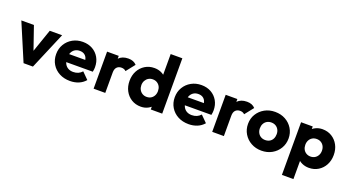

<svg xmlns="http://www.w3.org/2000/svg" viewBox="-58 -1444 4328 2367"><g transform="rotate(20 2106.0 -260.5)"><path d="M207 0 1 -486H166L306 -81H234L374 -486H536L330 0Z M818 11Q739 11 677.5 -21.5Q616 -54 581 -112Q546 -170 546 -243Q546 -316 580.5 -373.5Q615 -431 674 -464Q733 -497 807 -497Q879 -497 934 -466Q989 -435 1020.5 -380Q1052 -325 1052 -254Q1052 -241 1050.5 -226.5Q1049 -212 1045 -193L626 -192V-297L980 -298L914 -254Q913 -296 901 -323.5Q889 -351 865.5 -365.5Q842 -380 808 -380Q772 -380 745.5 -363.5Q719 -347 704.5 -317Q690 -287 690 -244Q690 -201 705.5 -170.5Q721 -140 749.5 -123.5Q778 -107 817 -107Q853 -107 882 -119.5Q911 -132 933 -157L1017 -73Q981 -31 930 -10Q879 11 818 11Z M1126 0V-486H1279V0ZM1279 -267 1215 -317Q1234 -402 1279 -449Q1324 -496 1404 -496Q1439 -496 1465.5 -485.5Q1492 -475 1512 -453L1421 -338Q1411 -349 1396 -355Q1381 -361 1362 -361Q1324 -361 1301.5 -337.5Q1279 -314 1279 -267Z M1746 10Q1677 10 1623.5 -23Q1570 -56 1539.5 -113Q1509 -170 1509 -243Q1509 -316 1539.5 -373Q1570 -430 1623.5 -463Q1677 -496 1746 -496Q1796 -496 1836.5 -477Q1877 -458 1903.5 -424.5Q1930 -391 1933 -348V-143Q1930 -100 1904 -65.5Q1878 -31 1837 -10.5Q1796 10 1746 10ZM1773 -128Q1806 -128 1830 -142.5Q1854 -157 1868 -183Q1882 -209 1882 -243Q1882 -277 1868.5 -302.5Q1855 -328 1830.5 -343Q1806 -358 1774 -358Q1742 -358 1717.5 -343Q1693 -328 1678.5 -302Q1664 -276 1664 -243Q1664 -210 1678 -184Q1692 -158 1717 -143Q1742 -128 1773 -128ZM2026 0H1876V-131L1899 -249L1873 -367V-726H2026Z M2374 11Q2295 11 2233.5 -21.5Q2172 -54 2137 -112Q2102 -170 2102 -243Q2102 -316 2136.5 -373.5Q2171 -431 2230 -464Q2289 -497 2363 -497Q2435 -497 2490 -466Q2545 -435 2576.5 -380Q2608 -325 2608 -254Q2608 -241 2606.5 -226.5Q2605 -212 2601 -193L2182 -192V-297L2536 -298L2470 -254Q2469 -296 2457 -323.5Q2445 -351 2421.5 -365.5Q2398 -380 2364 -380Q2328 -380 2301.5 -363.5Q2275 -347 2260.5 -317Q2246 -287 2246 -244Q2246 -201 2261.5 -170.5Q2277 -140 2305.5 -123.5Q2334 -107 2373 -107Q2409 -107 2438 -119.5Q2467 -132 2489 -157L2573 -73Q2537 -31 2486 -10Q2435 11 2374 11Z M2682 0V-486H2835V0ZM2835 -267 2771 -317Q2790 -402 2835 -449Q2880 -496 2960 -496Q2995 -496 3021.5 -485.5Q3048 -475 3068 -453L2977 -338Q2967 -349 2952 -355Q2937 -361 2918 -361Q2880 -361 2857.5 -337.5Q2835 -314 2835 -267Z M3329 11Q3254 11 3193.5 -22.5Q3133 -56 3098 -114Q3063 -172 3063 -244Q3063 -316 3098 -373Q3133 -430 3193 -463.5Q3253 -497 3329 -497Q3405 -497 3465 -464Q3525 -431 3560 -373.5Q3595 -316 3595 -244Q3595 -172 3560 -114Q3525 -56 3465 -22.5Q3405 11 3329 11ZM3329 -128Q3362 -128 3387 -142.5Q3412 -157 3425.5 -183.5Q3439 -210 3439 -244Q3439 -278 3425 -303.5Q3411 -329 3386.5 -343.5Q3362 -358 3329 -358Q3297 -358 3272 -343.5Q3247 -329 3233 -303Q3219 -277 3219 -243Q3219 -210 3233 -183.5Q3247 -157 3272 -142.5Q3297 -128 3329 -128Z M3951 10Q3902 10 3861 -9Q3820 -28 3794 -61.5Q3768 -95 3764 -138V-343Q3768 -386 3794 -421Q3820 -456 3861 -476Q3902 -496 3951 -496Q4020 -496 4073.5 -463Q4127 -430 4157.5 -373Q4188 -316 4188 -243Q4188 -170 4157.5 -113Q4127 -56 4073.5 -23Q4020 10 3951 10ZM3671 205V-486H3824V-361L3799 -243L3822 -125V205ZM3923 -128Q3956 -128 3980.5 -143Q4005 -158 4019 -184Q4033 -210 4033 -243Q4033 -277 4019 -303Q4005 -329 3980.5 -343.5Q3956 -358 3924 -358Q3892 -358 3867.5 -343.5Q3843 -329 3829 -303Q3815 -277 3815 -243Q3815 -210 3828.5 -184Q3842 -158 3867 -143Q3892 -128 3923 -128Z"/></g></svg>

Font: Outfit
Style: Bold
Weight: 700
Designer: Rodrigo Fuenzalida
Foundry: fragTYPE
Version: Version 1.100;gftools[0.9.27]